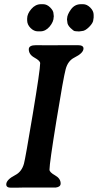

<svg xmlns="http://www.w3.org/2000/svg" viewBox="-20 -896 466 915"><path d="M109.4 -799.3V-807.6Q109.4 -830.1 129.2 -853Q148.9 -876 175.3 -876H185.5Q203.6 -876 219.2 -860.4Q234.9 -844.7 234.9 -831.1L236.3 -818.8V-816.9L235.8 -814.9Q235.8 -792.5 216.6 -769.5Q197.3 -746.6 172.4 -746.6H160.2Q141.6 -746.6 125.5 -762.7Q109.4 -778.8 109.4 -799.3ZM365.7 -876H376Q394 -876 410.2 -859.9Q426.3 -843.8 426.3 -825.2V-812.5Q424.8 -806.6 424.8 -802.7Q424.8 -787.6 405 -767.8Q385.3 -748 370.1 -748L356.4 -746.1H354.5L352.5 -746.6H348.1Q344.2 -747.6 337.6 -747.6Q331.1 -747.6 315.9 -762.7Q300.8 -777.8 300.8 -791.5L299.3 -803.2V-805.7L299.8 -807.6Q299.8 -825.7 317.9 -850.8Q335.9 -876 365.7 -876ZM9.8 -17.1Q9.8 -39.6 53.2 -62Q83.5 -77.6 94.2 -116.2Q100.6 -138.7 136 -351.1Q171.4 -563.5 171.4 -594.7Q171.4 -606.4 144.3 -621.3Q117.2 -636.2 117.2 -661.1Q117.2 -680.7 151.9 -680.7H173.8L184.6 -680.2L340.3 -680.7H351.1Q377.9 -680.7 377.9 -665Q377.9 -643.1 334.5 -621.6Q303.7 -606.4 293 -566.4Q282.2 -526.4 249 -322Q215.8 -117.7 215.8 -87.4Q215.8 -75.2 242.4 -60.3Q269 -45.4 269 -21.5Q269 -5.4 246.6 -2.4H98.6L54.2 -1.5H32.2Q9.8 -1.5 9.8 -17.1Z"/></svg>

Font: Averia Serif Libre
Style: Bold Italic
Weight: 700
Italic angle: -6.90001°
Version: Version 1.002